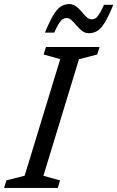

<svg xmlns="http://www.w3.org/2000/svg" viewBox="-39 -922 576 942"><path d="M256.5 -632 175 -654.5 186.5 -691.5H449.5L438 -654.5L348.5 -631.5L174 -59.5L255.5 -37L244.5 0H-19L-7.5 -37L82 -60ZM517 -898.5Q493.5 -841.5 475 -811.5Q456.5 -781.5 438 -770.2Q419.5 -759 397.5 -759Q379 -759 364.2 -770.2Q349.5 -781.5 337 -796.2Q324.5 -811 312.8 -822.2Q301 -833.5 288 -833.5Q278 -833.5 269.5 -828.5Q261 -823.5 251 -808.2Q241 -793 227 -762H181.5Q205 -819 223.5 -849.2Q242 -879.5 260.5 -890.8Q279 -902 301 -902Q319.5 -902 334.2 -890.8Q349 -879.5 361.5 -864.5Q374 -849.5 385.8 -838.2Q397.5 -827 410.5 -827Q420.5 -827 429 -832Q437.5 -837 447.5 -852.5Q457.5 -868 471.5 -898.5Z"/></svg>

Font: Newsreader 11pt
Style: Italic
Weight: 400
Italic angle: -17°
Version: Version 1.003